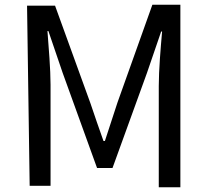

<svg xmlns="http://www.w3.org/2000/svg" viewBox="-20 -758 892 809"><path d="M105 25H193V-401C193 -467 185 -560 180 -627H184L244 -451L389 -50H454L599 -450L659 -625H663C657 -557 649 -463 649 -396V31H740V-738H622L475 -326C457 -272 440 -218 422 -164H416C397 -217 379 -270 361 -323L212 -734H94Z"/></svg>

Font: GenEiGothic-pro-Regular
Style: Regular
Weight: 400
Designer: Ryoko NISHIZUKA (kana & ideographs); Paul D. Hunt (Latin, Greek & Cyrillic); Wenlong ZHANG (bopomofo); Sandoll Communica
Foundry: Adobe Systems Incorporated; o_tamon
Version: Version 1.000.140830